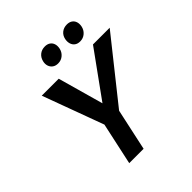

<svg xmlns="http://www.w3.org/2000/svg" viewBox="-228 -1003 1153 1153"><g transform="rotate(-45 348.0 -427.0)"><path d="M352 -226 297 -302 554 -658H696ZM204 0 269 -300H391L326 0ZM276 -232 119 -658H263L363 -302ZM326 -725Q305 -725 291 -735Q277 -745 271.5 -762Q266 -779 271 -799Q277 -824 295.5 -839Q314 -854 341 -854Q361 -854 374.5 -845Q388 -836 393.5 -820Q399 -804 395 -783Q390 -758 371 -741.5Q352 -725 326 -725ZM513 -725Q492 -725 478.5 -735Q465 -745 460 -762Q455 -779 459 -799Q464 -824 482.5 -839Q501 -854 528 -854Q548 -854 561.5 -845Q575 -836 580.5 -820Q586 -804 582 -783Q577 -758 558 -741.5Q539 -725 513 -725Z"/></g></svg>

Font: Ysabeau Office
Style: Bold Italic
Weight: 700
Italic angle: -12°
Designer: Christian Thalmann (Catharsis Fonts)
Version: Version 2.001;gftools[0.9.30]; featfreeze: tnum,lnum,ss02